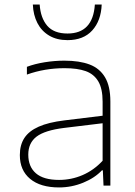

<svg xmlns="http://www.w3.org/2000/svg" viewBox="-20 -814 593 842"><path d="M464 -369V0H434L431 -67H427Q395.5 -33.5 344.8 -12.8Q294 8 239 8Q157.5 8 112.2 -29.5Q67 -67 67 -134Q67 -178.5 87 -209Q107 -239.5 149.8 -258.5Q192.5 -277.5 262 -286L430 -306.5V-368Q430 -425.5 410.8 -457.5Q391.5 -489.5 355.5 -502.2Q319.5 -515 263 -515Q176.5 -515 98 -487V-521Q132.5 -534 176 -541Q219.5 -548 262 -548Q328.5 -548 372.8 -531.2Q417 -514.5 440.5 -475.2Q464 -436 464 -369ZM430 -109V-273.5L261 -253Q176.5 -242.5 140.2 -214.8Q104 -187 104 -136Q104 -83 137.5 -54Q171 -25 239 -25Q293 -25 342.2 -46.2Q391.5 -67.5 430 -109ZM124 -794H154Q158 -735 187.2 -701Q216.5 -667 276 -667Q387.5 -667 396 -794H426Q423 -723 384.5 -680.5Q346 -638 276 -638Q229 -638 195.5 -658Q162 -678 144 -713Q126 -748 124 -794Z"/></svg>

Font: Encode Sans Expanded Thin
Style: Regular
Weight: 250
Width: 7
Designer: Multiple Designers
Foundry: Impallari Type
Version: Version 2.000